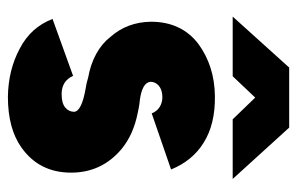

<svg xmlns="http://www.w3.org/2000/svg" viewBox="-153 -587 752 486"><g transform="rotate(90 223.0 -344.0)"><path d="M22 -557H173L227 -614L282 -557H433L303 -700H151ZM409 -401Q387 -455 342 -483Q295 -513 223 -512Q147 -511 91 -470Q35 -427 35 -350Q36 -290 73 -248Q90 -226 116.5 -211.5Q143 -197 177 -191Q183 -189 189.5 -187.5Q196 -186 203 -185Q261 -175 263 -156Q263 -142 252 -133Q241 -124 218 -124Q185 -124 172 -153L28 -101Q49 -46 103 -18Q157 11 225 12Q305 12 353 -22Q417 -67 417 -148Q417 -225 358 -275Q321 -306 264 -317Q259 -318 251.5 -319.5Q244 -321 233 -322Q189 -328 187 -349Q187 -361 197 -370Q208 -379 226 -379Q240 -379 251 -372Q262 -365 267 -352Z"/></g></svg>

Font: Unageo
Style: ExtraBold
Weight: 800
Designer: Richard Sepsi
Foundry: Richard Sepsi
Version: Version 2.000